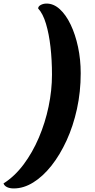

<svg xmlns="http://www.w3.org/2000/svg" viewBox="-131 -838 535 1076"><path d="M-53.7 218Q-76.3 218 -91.5 210.7Q-106.7 203.3 -111.3 190Q-49 150.7 1.2 83.7Q51.3 16.7 86.8 -66.7Q122.3 -150 141.3 -240.8Q160.3 -331.7 160.3 -419.3Q160.3 -501 152 -574.5Q143.7 -648 126.7 -704.8Q109.7 -761.7 82.7 -790.7Q83.3 -802.7 97.5 -810.3Q111.7 -818 130.3 -818Q169.7 -818 204.2 -786.5Q238.7 -755 265 -700Q291.3 -645 306.3 -574.8Q321.3 -504.7 321.3 -427.7Q321.3 -323.3 300.3 -227.5Q279.3 -131.7 242.2 -50.7Q205 30.3 157.2 90.7Q109.3 151 55.3 184.5Q1.3 218 -53.7 218Z"/></svg>

Font: Sansita Swashed Light
Style: Regular
Weight: 300
Designer: Pablo Cosgaya
Foundry: Omnibus-Type
Version: Version 1.003